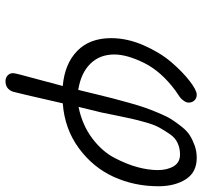

<svg xmlns="http://www.w3.org/2000/svg" viewBox="-38 -470 715 678"><g transform="rotate(90 319.0 -131.5)"><path d="M115.2 -167Q115.2 -224.1 140.6 -282Q166 -339.8 200 -379.4Q233.9 -418.9 266.4 -444.1Q298.8 -469.2 314.9 -469.2Q327.1 -469.2 335 -461.2Q342.8 -453.1 342.8 -440.9Q342.8 -433.1 337.4 -425Q332 -417 327.6 -413.1Q323.2 -409.2 313.2 -402.6Q303.2 -396 301.8 -395Q232.9 -344.2 202.9 -283.7Q172.9 -223.1 172.9 -178.2Q172.9 -126.5 205.8 -93.3Q238.8 -60.1 297.9 -50.8Q302.7 -70.8 312.3 -109.9Q321.8 -148.9 327.4 -170.9Q333 -192.9 343 -228.5Q353 -264.2 360.1 -284.7Q367.2 -305.2 379.2 -334Q391.1 -362.8 401.6 -379.4Q412.1 -396 427.5 -415.5Q442.9 -435.1 459 -445.1Q475.1 -455.1 495.1 -462.2Q515.1 -469.2 538.1 -469.2Q588.9 -469.2 613.5 -430.7Q638.2 -392.1 638.2 -334Q638.2 -249 605 -176Q571.8 -103 503.9 -53Q436 -2.9 345.2 3.9V4.9Q307.1 171.9 304.2 180.2Q294.4 206.1 267.1 206.1Q254.9 206.1 246.8 198.5Q238.8 190.9 238.8 179.2Q238.8 174.3 244.4 152.6Q250 130.9 262 86.9Q273.9 43 284.2 3.9Q206.1 -2.9 160.6 -46.9Q115.2 -90.8 115.2 -167ZM357.9 -51.8Q421.9 -64.9 468.5 -99.9Q515.1 -134.8 538.1 -179Q561 -223.1 571 -261Q581.1 -298.8 581.1 -332Q581.1 -365.2 567.6 -387.7Q554.2 -410.2 525.9 -410.2Q503.9 -410.2 485.4 -401.6Q466.8 -393.1 453.9 -374Q440.9 -355 430.9 -336.9Q420.9 -318.8 412.4 -288.3Q403.8 -257.8 399.4 -237.8Q395 -217.8 387.9 -183.3Q380.9 -148.9 377.9 -133.8Q370.1 -99.6 357.9 -51.8Z"/></g></svg>

Font: CMU Concrete
Style: Italic
Weight: 500
Italic angle: -14.04°
Version: Version 0.7.0